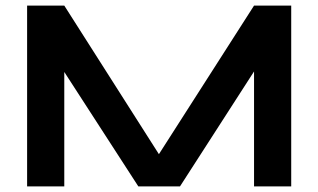

<svg xmlns="http://www.w3.org/2000/svg" viewBox="-20 -667 1139 687"><path d="M580 -66H517L889 -647H1022V0H889V-470L921 -461L624 0H475L178 -459L210 -468V0H77V-647H210Z"/></svg>

Font: Syne
Style: Bold
Weight: 700
Designer: Lucas Descroix
Foundry: Bonjour Monde
Version: Version 2.200